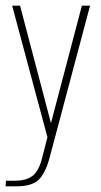

<svg xmlns="http://www.w3.org/2000/svg" viewBox="-25 -490 356 680"><path d="M-5 170 -4 150H29Q67 150 90 133Q113 116 125 66L143 -4L18 -470H46L156 -52L157 -46H154L155 -52L265 -470H294L150 71Q135 125 111 147.5Q87 170 31 170Z"/></svg>

Font: Smooch Sans Thin ExtraLight
Style: Regular
Weight: 250
Version: Version 1.010